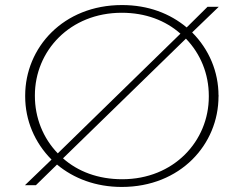

<svg xmlns="http://www.w3.org/2000/svg" viewBox="-20 -732 969 764"><path d="M466.3 -18.8C370.3 -18.8 290.1 -49.5 230.7 -102L719.8 -578.2C778.2 -517.8 810.9 -437.6 810.9 -350.5V-347.5C810.9 -170.3 671.3 -18.8 466.3 -18.8ZM209.9 -121.8C151.5 -182.2 118.8 -263.4 118.8 -350.5V-352.5C118.8 -529.7 258.4 -681.2 464.4 -681.2C559.4 -681.2 638.6 -650.5 698 -598ZM464.4 11.9C698 11.9 849.5 -157.4 849.5 -348.5C850.5 -349.5 850.5 -351.5 849.5 -351.5C849.5 -446.5 811.9 -535.6 744.6 -603L850.5 -705H805.9L722.8 -622.8C656.4 -678.2 570.3 -711.9 465.3 -711.9C231.7 -711.9 80.2 -542.6 80.2 -351.5V-348.5C80.2 -253.5 117.8 -164.4 185.1 -97L79.2 5H122.8L206.9 -77.2C273.3 -21.8 361.4 11.9 464.4 11.9Z"/></svg>

Font: Meinily
Style: Regular
Weight: 500
Designer: Paul Hayes
Foundry: Paul Hayes
Version: Version 1.0; ttfautohint (v1.8.4.7-5d5b)